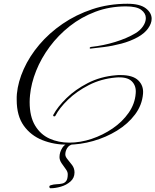

<svg xmlns="http://www.w3.org/2000/svg" viewBox="-20 -715 828 1023"><path d="M275 -98Q274 -95 270 -95Q261 -95 264 -103Q287 -146 334 -192Q381 -238 448 -272.5Q515 -307 597 -314Q604 -315 610 -315Q616 -315 623 -315Q688 -315 717 -286.5Q746 -258 742 -215Q737 -155 699.5 -105Q662 -55 603.5 -19Q545 17 476 36.5Q407 56 339 56Q267 56 205.5 31.5Q144 7 106.5 -45.5Q69 -98 69 -183Q69 -191 69 -199Q69 -207 70 -215Q76 -279 106.5 -347Q137 -415 189.5 -477Q242 -539 313.5 -588Q385 -637 472 -666Q559 -695 659 -695Q725 -695 756.5 -671Q788 -647 788 -615Q788 -590 769 -563.5Q750 -537 714 -517Q674 -495 626.5 -482.5Q579 -470 535 -464.5Q491 -459 462 -456H461Q458 -456 458 -459Q458 -464 465 -465Q531 -472 594 -491.5Q657 -511 702 -538Q727 -553 742 -575Q757 -597 757 -619Q757 -644 732.5 -662.5Q708 -681 651 -681Q564 -681 488.5 -652.5Q413 -624 351.5 -575.5Q290 -527 244.5 -465.5Q199 -404 172.5 -337.5Q146 -271 140 -208Q139 -198 138.5 -189Q138 -180 138 -171Q138 -94 167 -46Q196 2 244 23.5Q292 45 349 45Q408 45 468 25Q528 5 580 -30.5Q632 -66 665.5 -114Q699 -162 703 -217Q707 -258 681.5 -282.5Q656 -307 597 -302Q518 -295 453 -261.5Q388 -228 342.5 -184Q297 -140 275 -98ZM250 288Q243 288 243 279Q243 275 246 274Q249 273 250 272Q266 267 282 266.5Q298 266 311.5 263Q325 260 333 249Q341 238 341 213Q341 200 330 185.5Q319 171 308 154.5Q297 138 297 122Q297 96 312.5 72Q328 48 357 48Q366 48 367 54Q348 58 338 74Q328 90 328 108Q328 120 340 134Q352 148 364.5 165Q377 182 377 204Q377 233 355.5 252Q334 271 304.5 279.5Q275 288 250 288Z"/></svg>

Font: MonteCarlo
Style: Regular
Weight: 400
Designer: Robert E. Leuschke
Foundry: Robert E. Leuschke
Version: Version 1.010; ttfautohint (v1.8.3)